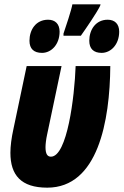

<svg xmlns="http://www.w3.org/2000/svg" viewBox="-20 -858 570 886"><path d="M273 -693H353C375 -724 426 -798 442 -831L444 -838H314C310 -813 283 -732 273 -703ZM174 -614C217 -614 255 -653 255 -712C255 -747 235 -767 202 -767C145 -767 116 -720 116 -670C116 -633 136 -614 174 -614ZM449 -614C492 -614 530 -653 530 -712C530 -747 510 -767 477 -767C421 -767 392 -720 392 -670C392 -633 412 -614 449 -614ZM198 8C432 8 487 -299 489 -553H329C324 -411 290 -135 215 -135C199 -135 190 -147 190 -179C190 -193 193 -217 197 -235L264 -553H103L42 -263C33 -222 28 -184 28 -153C28 -50 77 8 198 8Z"/></svg>

Font: Noto Sans UI Condensed Black
Style: Italic
Weight: 900
Width: 3
Italic angle: -192°
Designer: Monotype Design Team
Foundry: Monotype Imaging Inc.
Version: Version 1.901